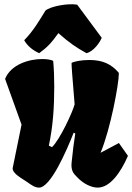

<svg xmlns="http://www.w3.org/2000/svg" viewBox="-20 -853 608 883"><path d="M38.1 -79.1C38.1 -53.2 82 -32.2 106 -15.1C125.5 -1 141.6 9.8 159.7 9.8C212.4 9.8 285.6 -158.2 318.8 -242.7L326.2 -239.3C319.3 -195.3 314.5 -157.2 309.6 -107.9C309.1 -103 308.6 -98.6 308.6 -94.2C308.6 -61.5 323.2 -50.8 334 -39.1C360.8 -9.8 398.4 9.8 429.2 9.8C485.8 9.8 534.7 -58.6 568.4 -136.2L526.9 -195.3L442.4 -150.4C488.3 -259.3 526.4 -466.8 526.4 -512.7V-518.1C491.7 -559.1 450.7 -577.1 391.1 -577.1C353.5 -577.1 319.3 -570.3 309.1 -563.5C309.1 -547.9 311.5 -512.7 323.2 -373C313.5 -336.4 255.9 -211.9 219.2 -176.3L204.6 -183.1C223.6 -272 229.5 -358.9 229.5 -454.6C229.5 -496.6 228 -537.1 224.6 -573.2C213.4 -578.6 195.3 -581.5 173.8 -581.5C114.3 -581.5 30.3 -557.1 3.4 -490.2L79.1 -279.8ZM160.2 -608.4C199.2 -636.7 218.3 -658.2 248.5 -700.7C297.4 -657.2 330.6 -634.3 377.9 -608.4C410.6 -616.7 439 -657.2 447.8 -679.2L335 -831.5C293 -838.9 211.9 -824.2 189 -804.2C161.1 -759.3 134.8 -712.4 91.3 -668C104.5 -644 128.4 -622.6 160.2 -608.4Z"/></svg>

Font: Fruktur
Style: Regular
Weight: 400
Designer: Viktoriya Grabowska
Foundry: Viktoriya Grabowska
Version: Version 1.002